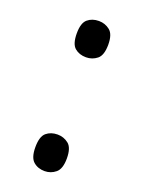

<svg xmlns="http://www.w3.org/2000/svg" viewBox="-109 -581 479 642"><g transform="rotate(20 130.5 -260.0)"><path d="M131 -398Q107 -398 91 -411.5Q75 -425 75 -463Q75 -500 91 -513.5Q107 -527 131 -527Q153 -527 170 -513.5Q187 -500 187 -463Q187 -425 170 -411.5Q153 -398 131 -398ZM131 7Q107 7 91 -7Q75 -21 75 -58Q75 -96 91 -109.5Q107 -123 131 -123Q153 -123 170 -109.5Q187 -96 187 -58Q187 -21 170 -7Q153 7 131 7Z"/></g></svg>

Font: Noto Serif Sinhala Condensed
Style: Regular
Weight: 400
Width: 3
Designer: Jelle Bosma - Monotype Design Team
Foundry: Monotype Imaging Inc.
Version: Version 2.007; ttfautohint (v1.8.4.7-5d5b)